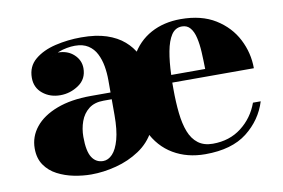

<svg xmlns="http://www.w3.org/2000/svg" viewBox="-58 -565 990 671"><g transform="rotate(-10 437.0 -230.0)"><path d="M216.5 10Q187 10 155.5 3.8Q124 -2.5 97 -16.5Q70 -30.5 53.5 -54.5Q37 -78.5 37 -113.5Q37 -155.5 63.8 -188.8Q90.5 -222 141 -241.2Q191.5 -260.5 262.5 -260.5H332V-304.5Q332 -329.5 327.8 -354Q323.5 -378.5 313.2 -398.8Q303 -419 284.5 -431Q266 -443 237.5 -443Q223.5 -443 208.5 -440.2Q193.5 -437.5 179.2 -432Q165 -426.5 153.5 -418Q142 -409.5 135 -397Q141.5 -409 152.5 -417.2Q163.5 -425.5 174.5 -430Q209.5 -430 231.5 -409.5Q253.5 -389 253.5 -360.5Q253.5 -322.5 223.5 -302Q193.5 -281.5 158 -281.5Q121.5 -281.5 95.8 -302.5Q70 -323.5 70 -358.5Q70 -399 98.8 -423Q127.5 -447 172 -457.5Q216.5 -468 264 -468Q316.5 -468 353.5 -455.8Q390.5 -443.5 415 -422.2Q439.5 -401 452.5 -375L439 -372Q465.5 -420.5 511.5 -445.5Q557.5 -470.5 617.5 -470.5Q691 -470.5 740.5 -439.8Q790 -409 815 -360.2Q840 -311.5 840 -257H550.5Q550.5 -251.5 550.5 -246Q550.5 -240.5 550.5 -234.5Q550.5 -187.5 554.8 -148.5Q559 -109.5 570 -81.2Q581 -53 601.5 -37.5Q622 -22 653.5 -22Q713 -22 755.2 -54.8Q797.5 -87.5 816 -139H843.5Q824 -75.5 769.8 -33Q715.5 9.5 621.5 9.5Q557 9.5 508 -19.5Q459 -48.5 432.5 -104.5L447 -103.5Q426 -63.5 388.2 -38.5Q350.5 -13.5 305.2 -1.8Q260 10 216.5 10ZM265.5 -29Q283.5 -29 298.5 -44.8Q313.5 -60.5 322.8 -94Q332 -127.5 332 -180.5V-236.5H303Q270.5 -236.5 250.2 -220.5Q230 -204.5 220.8 -178.8Q211.5 -153 211.5 -124Q211.5 -73 225.8 -51Q240 -29 265.5 -29ZM551.5 -284H672Q671.5 -315 670 -343.8Q668.5 -372.5 663.2 -395.2Q658 -418 647 -431.2Q636 -444.5 617.5 -444.5Q594 -444.5 580.2 -423.8Q566.5 -403 559.8 -366.8Q553 -330.5 551.5 -284Z"/></g></svg>

Font: Bodoni Moda 9pt ExtraBold
Style: Regular
Weight: 800
Designer: Owen Earl
Foundry: indestructible type
Version: Version 2.005